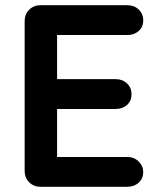

<svg xmlns="http://www.w3.org/2000/svg" viewBox="-20 -720 612 740"><path d="M136 -700H471Q497 -700 514.5 -683.5Q532 -667 532 -641Q532 -616 514.5 -600.5Q497 -585 471 -585H191L200 -602V-407L192 -415H426Q452 -415 469.5 -398.5Q487 -382 487 -356Q487 -331 469.5 -315.5Q452 -300 426 -300H195L200 -308V-106L192 -115H471Q497 -115 514.5 -97.5Q532 -80 532 -57Q532 -32 514.5 -16Q497 0 471 0H136Q110 0 92.5 -17.5Q75 -35 75 -61V-639Q75 -665 92.5 -682.5Q110 -700 136 -700Z"/></svg>

Font: zvoove
Style: Bold
Weight: 700
Designer: Vernon Adams (Nunito) & Andrew Paglinawan (Quicksand)
Foundry: zvoove
Version: Version 3.006